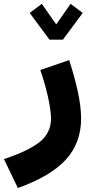

<svg xmlns="http://www.w3.org/2000/svg" viewBox="-136 -699 473 990"><path d="M290.5 -632.3 228 -679.2 153.8 -573.2 79.6 -679.2 17.1 -632.3 119.1 -494.6H188.5ZM71.8 -337.9C102.5 -250 127 -145.5 127 -87.4C127 -37.6 106.9 2.9 67.4 34.2C27.8 64.9 -33.2 94.2 -115.7 121.1L-43.9 270.5C68.8 230 151.4 181.2 203.6 124C255.9 66.9 282.2 -3.9 282.2 -87.9C282.2 -173.3 256.3 -278.3 220.7 -389.2Z"/></svg>

Font: Estedad ExtraBold
Style: Regular
Weight: 800
Designer: Amin Abedi
Version: Version 7.3